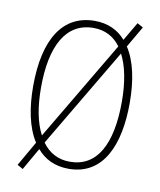

<svg xmlns="http://www.w3.org/2000/svg" viewBox="-88 -819 782 938"><g transform="rotate(10 303.0 -349.5)"><path d="M548 -358C548 -471 528 -564 486 -628L547 -733L518 -749L464 -657C427 -700 376 -724 311 -724C154 -724 69 -594 69 -358C69 -252 87 -156 131 -88L61 34L89 50L152 -60C189 -16 241 10 309 10C482 10 548 -152 548 -358ZM108 -358C108 -564 174 -689 311 -689C368 -689 413 -665 445 -621L153 -128C123 -184 108 -262 108 -358ZM509 -358C509 -147 444 -25 309 -25C251 -25 205 -50 172 -96L464 -589C493 -534 509 -455 509 -358Z"/></g></svg>

Font: Noto Sans Ethiopic Condensed ExtraLight
Style: Regular
Weight: 200
Width: 3
Designer: Monotype Design Team
Foundry: Monotype Imaging Inc.
Version: Version 2.102